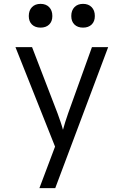

<svg xmlns="http://www.w3.org/2000/svg" viewBox="-20 -794 640 994"><path d="M184 180 265 -35 60 -550H146L278 -207Q286 -185 294 -161.5Q302 -138 306 -122Q310 -138 317.5 -161.5Q325 -185 333 -208L456 -550H540L266 180ZM410 -651Q382 -651 365.5 -667Q349 -683 349 -711Q349 -740 365.5 -757Q382 -774 410 -774Q438 -774 454.5 -757Q471 -740 471 -711Q471 -683 454.5 -667Q438 -651 410 -651ZM190 -651Q162 -651 145.5 -667Q129 -683 129 -711Q129 -740 145.5 -757Q162 -774 190 -774Q218 -774 234.5 -757Q251 -740 251 -711Q251 -683 234.5 -667Q218 -651 190 -651Z"/></svg>

Font: JetBrains Mono NL Light
Style: Regular
Weight: 300
Monospace: yes
Designer: Philipp Nurullin, Konstantin Bulenkov
Foundry: JetBrains
Version: Version 2.305; ttfautohint (v1.8.4.7-5d5b)